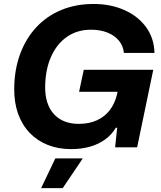

<svg xmlns="http://www.w3.org/2000/svg" viewBox="-20 -758 831 988"><path d="M345.6 9.3Q279.6 9.3 225.5 -12.3Q171.4 -33.9 132.6 -74.4Q93.9 -115 73.2 -172.4Q52.6 -229.9 53.1 -301.9Q54 -399.6 83.3 -479.3Q112.6 -559 166.2 -617.1Q219.9 -675.1 294.9 -706.4Q369.9 -737.6 461.7 -737.6Q548.6 -737.6 618.4 -706.9Q688.3 -676.3 730.5 -619.9Q772.7 -563.4 775 -485.7H617.6Q614 -521.7 592.2 -548.5Q570.4 -575.3 533.4 -590.2Q496.3 -605.1 447.6 -605.1Q377.6 -605.1 325.3 -569Q273 -532.9 243.3 -467.2Q213.6 -401.6 212.4 -312.6Q211.9 -266 223.6 -230.3Q235.3 -194.6 258.1 -170Q281 -145.4 312.9 -133Q344.9 -120.6 385.4 -120.6Q437.7 -120.6 478 -138.7Q518.3 -156.9 544.5 -190.7Q570.7 -224.6 581.7 -270.7L588.4 -300.4L602.1 -285.7H387L411.1 -398.9H768.7L685.7 0H572.3L583 -100.7H576.3Q555 -65.1 521 -40.4Q487 -15.7 443 -3.2Q399 9.3 345.6 9.3ZM191.6 210.1 264.7 57H406.1L302.7 210.1Z"/></svg>

Font: Mona Sans
Style: Italic
Weight: 200
Italic angle: -11.6951°
Designer: Deni Anggara
Foundry: GitHub
Version: Version 2.000